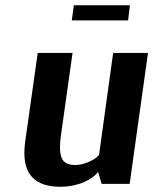

<svg xmlns="http://www.w3.org/2000/svg" viewBox="-20 -702 585 733"><path d="M469 -624H254L262 -682H476ZM475 0H368L355 -44H353Q351 -42 348 -38Q345 -34 332 -24.5Q319 -15 304 -8Q289 -1 264 5Q239 11 210 11Q73 11 73 -118Q73 -138 76 -160L124 -500H257L213 -188Q209 -163 209 -139Q209 -102 223 -87Q237 -72 266 -72Q290 -72 313 -81.5Q336 -91 347 -100L358 -110L412 -500H545Z"/></svg>

Font: Arsenal
Style: Bold Italic
Weight: 700
Italic angle: -9.10001°
Designer: Andrij Shevchenko
Foundry: Stairsfor
Version: Version 2.001;PS 002.001;hotconv 1.0.88;makeotf.lib2.5.64775